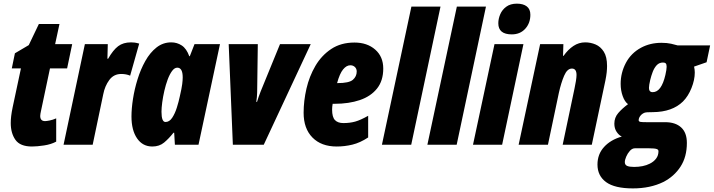

<svg xmlns="http://www.w3.org/2000/svg" viewBox="-20 -796 3926 1056"><path d="M155.8 9.8Q90.8 9.8 64.9 -26.9Q39.1 -63.5 39.1 -119.1Q39.1 -137.2 41.5 -158Q43.9 -178.7 49.8 -207L95.2 -419.9H44.9L62 -502.9L138.2 -547.9L193.8 -664.1H307.1L283.2 -553.2H377L349.1 -419.9H254.9L205.1 -184.1Q203.6 -177.2 202.4 -170.4Q201.2 -163.6 201.2 -158.2Q201.2 -129.9 228 -129.9Q235.4 -129.9 252.9 -133.3Q270.5 -136.7 289.1 -145V-17.1Q261.2 -2 222.4 3.9Q183.6 9.8 155.8 9.8Z M329.6 0 446.8 -553.2H572.8L570.8 -473.1H574.7Q602.1 -521 629.9 -542Q657.7 -563 700.7 -563Q710.4 -563 720.5 -561.8Q730.5 -560.5 745.6 -556.2L695.8 -379.9Q673.8 -389.2 647 -389.2Q605.5 -389.2 581.1 -356Q556.6 -322.8 547.9 -277.8L489.7 0Z M817.9 9.8Q764.6 9.8 733.9 -34.9Q703.1 -79.6 703.1 -155.8Q703.1 -198.2 711.4 -252Q719.7 -305.7 736.6 -360.1Q753.4 -414.6 779.3 -460.7Q805.2 -506.8 840.8 -534.9Q876.5 -563 921.9 -563Q953.6 -563 979.7 -545.9Q1005.9 -528.8 1021 -486.8H1023.9L1049.8 -553.2H1189.9L1071.8 0H941.9L938 -65.9H934.1Q908.7 -33.7 882.6 -12Q856.4 9.8 817.9 9.8ZM890.1 -125Q911.6 -125 927 -148.2Q942.4 -171.4 952.6 -204.1Q962.9 -236.8 968.8 -265.1Q979.5 -311.5 982.2 -333.7Q984.9 -356 984.9 -370.1Q984.9 -423.8 955.1 -423.8Q939.9 -423.8 926.5 -405.8Q913.1 -387.7 902.3 -358.9Q891.6 -330.1 884 -297.1Q876.5 -264.2 872.3 -233.4Q868.2 -202.6 868.2 -181.2Q868.2 -125 890.1 -125Z M1260.7 0 1237.8 -553.2H1397.9L1395 -335.9Q1395 -311.5 1394.3 -286.6Q1393.6 -261.7 1389.6 -235.8H1393.6Q1397 -248.5 1402.8 -263.9Q1408.7 -279.3 1413.6 -293L1520 -553.2H1689L1430.7 0Z M1832 9.8Q1747.1 9.8 1698.5 -39.6Q1649.9 -88.9 1649.9 -175.8Q1649.9 -240.7 1665.5 -308.6Q1681.2 -376.5 1714.8 -433.8Q1748.5 -491.2 1801.8 -526.6Q1855 -562 1929.7 -562Q1999.5 -562 2043.7 -523.2Q2087.9 -484.4 2087.9 -418.9Q2087.9 -352.1 2053.7 -309.1Q2019.5 -266.1 1959.2 -245.6Q1898.9 -225.1 1819.8 -225.1H1809.6Q1806.6 -208.5 1806.6 -192.9Q1806.6 -151.9 1822.3 -135.5Q1837.9 -119.1 1868.7 -119.1Q1904.8 -119.1 1934.1 -127.4Q1963.4 -135.7 2004.9 -159.2V-40Q1960.4 -10.7 1918 -0.5Q1875.5 9.8 1832 9.8ZM1834 -338.9H1835.9Q1899.9 -338.9 1920.9 -357.2Q1941.9 -375.5 1941.9 -402.8Q1941.9 -418 1931.9 -427.5Q1921.9 -437 1906.7 -437Q1885.7 -437 1866.9 -414.1Q1848.1 -391.1 1834 -338.9Z M2080.6 0 2242.7 -759.8H2402.8L2241.7 0Z M2330.6 0 2492.7 -759.8H2652.8L2491.7 0Z M2794.9 -606.9Q2720.7 -606.9 2720.7 -668Q2720.7 -692.4 2731.2 -717.3Q2741.7 -742.2 2764.4 -759Q2787.1 -775.9 2822.8 -775.9Q2857.9 -775.9 2877.4 -760.7Q2897 -745.6 2897 -714.8Q2897 -668.9 2868.9 -637.9Q2840.8 -606.9 2794.9 -606.9ZM2581.5 0 2699.7 -553.2H2858.9L2741.7 0Z M2832.5 0 2950.7 -553.2H3078.6L3076.7 -488.8H3079.6Q3104 -523.4 3133.8 -543.2Q3163.6 -563 3198.7 -563Q3228.5 -563 3255.9 -551.3Q3283.2 -539.6 3301 -511.5Q3318.8 -483.4 3318.8 -433.1Q3318.8 -418 3316.9 -398.7Q3314.9 -379.4 3309.6 -353L3234.9 0H3074.7L3139.6 -308.1Q3144 -329.6 3147.5 -350.1Q3150.9 -370.6 3150.9 -383.8Q3150.9 -418.9 3125.5 -418.9Q3099.6 -418.9 3082.8 -379.6Q3065.9 -340.3 3053.7 -285.2L2993.7 0Z M3460.9 240.2Q3360.8 240.2 3313.5 205.6Q3266.1 170.9 3266.1 108.9Q3266.1 52.2 3302.2 12.5Q3338.4 -27.3 3399.9 -44.9Q3384.3 -51.8 3371.6 -70.6Q3358.9 -89.4 3358.9 -115.7Q3358.9 -149.4 3380.4 -174.3Q3401.9 -199.2 3434.1 -223.1Q3416 -236.3 3404.8 -267.6Q3393.6 -298.8 3393.6 -335Q3393.6 -395.5 3422.1 -449.7Q3450.7 -503.9 3505.9 -533.7Q3555.7 -560.5 3617.7 -560.5Q3649.4 -560.5 3671.4 -555.4Q3693.4 -550.3 3706.5 -546.4H3885.7L3866.2 -453.6L3797.4 -429.7Q3801.3 -412.6 3801.3 -397Q3801.3 -356.9 3783.2 -311.8Q3765.1 -266.6 3736.3 -237.8Q3677.7 -180.2 3571.3 -179.2Q3547.9 -179.2 3539.1 -178.5Q3530.3 -177.7 3527.3 -176.8Q3511.7 -171.4 3502.2 -159.2Q3492.7 -147 3492.7 -134.8Q3492.7 -127.4 3502.9 -125.5Q3508.3 -124.5 3517.6 -124.3Q3526.9 -124 3540 -124H3638.7Q3694.8 -124 3726.3 -95.2Q3757.8 -66.4 3757.8 -9.8Q3757.8 66.9 3722.7 120.8Q3687.5 174.8 3627.9 205.1Q3556.2 240.2 3460.9 240.2ZM3569.8 -289.1Q3617.7 -289.1 3639.6 -383.8Q3646.5 -414.1 3646.5 -428.7Q3646.5 -442.4 3641.6 -447.3Q3636.7 -452.1 3626.5 -452.1Q3605.5 -452.1 3591.8 -437.3Q3578.1 -422.4 3569.8 -400.4Q3561.5 -378.4 3556.2 -356.4Q3549.3 -326.7 3549.3 -312.5Q3549.3 -289.1 3569.8 -289.1ZM3467.3 122.1Q3491.7 122.1 3513.9 117.7Q3536.1 113.3 3554.2 104Q3575.7 93.3 3588.6 76.2Q3601.6 59.1 3601.6 35.6Q3601.6 27.3 3592.8 23.9Q3581.1 19.5 3547.9 19.5H3472.7Q3457 19.5 3444.3 33.7Q3431.6 47.9 3424.1 65.7Q3416.5 83.5 3416.5 95.7Q3416.5 110.8 3429.2 116.5Q3441.9 122.1 3467.3 122.1Z"/></svg>

Font: Open Sans Condensed ExtraBold
Style: Italic
Weight: 800
Width: 3
Italic angle: -12°
Designer: Monotype Design Team
Foundry: Monotype Imaging Inc.
Version: Version 3.003; ttfautohint (v1.8.4)